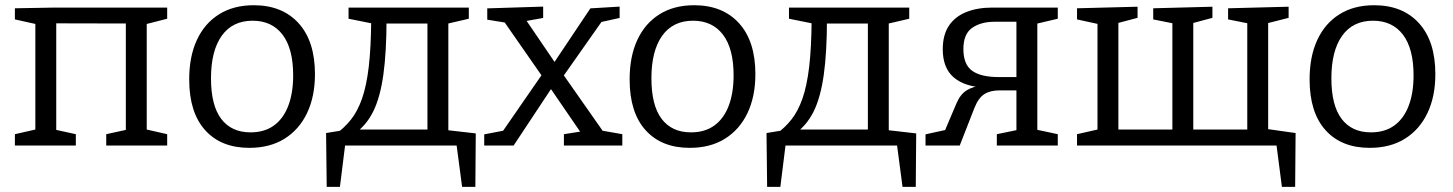

<svg xmlns="http://www.w3.org/2000/svg" viewBox="-20 -557 5561 735"><path d="M37 0V-43.3L132.3 -65L115.3 -39V-489.7L136.3 -460.7L37 -482.7V-525.3L190 -528H620V-485.3L524 -460.7L541.7 -489.3V-39L524.7 -65L620 -43.3V0H386.7V-43.3L476.7 -63L461.7 -39V-489.7L484.3 -467L173.3 -467.7L195.3 -489.7V-39L180.3 -63L270.3 -43.3V0Z M951.3 -537Q1060.7 -537 1123.2 -468Q1185.7 -399 1185.7 -273.3Q1185.7 -187.7 1155.5 -124.3Q1125.3 -61 1069.3 -26Q1013.3 9 934.3 9Q826.3 9 765.3 -58.7Q704.3 -126.3 704.3 -253Q704.3 -340.7 733.8 -404.2Q763.3 -467.7 818.7 -502.3Q874 -537 951.3 -537ZM947 -477.7Q870 -477.7 828.8 -420Q787.7 -362.3 787.7 -257.3Q787.7 -153.7 826.8 -102Q866 -50.3 939 -50.3Q992.3 -50.3 1028.5 -76.5Q1064.7 -102.7 1083.5 -151.8Q1102.3 -201 1102.3 -268.7Q1102.3 -370.7 1061.7 -424.2Q1021 -477.7 947 -477.7Z M1230.7 158.3 1228.3 -47.7 1309.7 -61 1263 -42.3Q1298 -67 1323.5 -99.2Q1349 -131.3 1366 -179.8Q1383 -228.3 1391.7 -301.8Q1400.3 -375.3 1401 -482L1422 -463.7L1314.3 -485.3V-528H1774.7V-485.3L1678.7 -463L1696.3 -480.7V-45L1679.3 -60.3L1801.3 -46.3L1799.7 158.3H1749L1726.3 -13.7L1745 0H1282L1302.7 -13.7L1281.3 158.3ZM1337.7 -45.7 1340 -61H1632.3L1616.3 -47V-486L1630.3 -467H1442.7L1459.7 -486.7Q1459.7 -357.7 1447.5 -270.7Q1435.3 -183.7 1408.7 -130.2Q1382 -76.7 1337.7 -45.7Z M1833.7 0V-42.7L1920.7 -59.3L1898.7 -46L2060.3 -279.7L2079 -284.3L2240 -525L2352 -531.7V-488.3L2265.7 -469.3L2290.7 -484.7L2134.3 -262.3L2117.3 -258.3L1946.3 0ZM2138.7 0V-43.3L2213 -55L2207.7 -43L2066 -249.7L1902.3 -485L1921.7 -469.3L1845.3 -481.7V-525L2059.3 -531.7V-488.3L1981.3 -474.3L1988.3 -488.3L2120.7 -293.7L2294 -46.3L2277 -58.3L2362.3 -43.3V0Z M2637.3 -537Q2746.7 -537 2809.2 -468Q2871.7 -399 2871.7 -273.3Q2871.7 -187.7 2841.5 -124.3Q2811.3 -61 2755.3 -26Q2699.3 9 2620.3 9Q2512.3 9 2451.3 -58.7Q2390.3 -126.3 2390.3 -253Q2390.3 -340.7 2419.8 -404.2Q2449.3 -467.7 2504.7 -502.3Q2560 -537 2637.3 -537ZM2633 -477.7Q2556 -477.7 2514.8 -420Q2473.7 -362.3 2473.7 -257.3Q2473.7 -153.7 2512.8 -102Q2552 -50.3 2625 -50.3Q2678.3 -50.3 2714.5 -76.5Q2750.7 -102.7 2769.5 -151.8Q2788.3 -201 2788.3 -268.7Q2788.3 -370.7 2747.7 -424.2Q2707 -477.7 2633 -477.7Z M2916.7 158.3 2914.3 -47.7 2995.7 -61 2949 -42.3Q2984 -67 3009.5 -99.2Q3035 -131.3 3052 -179.8Q3069 -228.3 3077.7 -301.8Q3086.3 -375.3 3087 -482L3108 -463.7L3000.3 -485.3V-528H3460.7V-485.3L3364.7 -463L3382.3 -480.7V-45L3365.3 -60.3L3487.3 -46.3L3485.7 158.3H3435L3412.3 -13.7L3431 0H2968L2988.7 -13.7L2967.3 158.3ZM3023.7 -45.7 3026 -61H3318.3L3302.3 -47V-486L3316.3 -467H3128.7L3145.7 -486.7Q3145.7 -357.7 3133.5 -270.7Q3121.3 -183.7 3094.7 -130.2Q3068 -76.7 3023.7 -45.7Z M3523 0V-42.7L3609.3 -61.7L3593.3 -48L3641.3 -161Q3656 -195.7 3680.2 -211Q3704.3 -226.3 3739.7 -229L3747.3 -222Q3672 -225.3 3630.5 -261.2Q3589 -297 3589 -368.7Q3589 -423 3612.3 -458.2Q3635.7 -493.3 3678.5 -510.7Q3721.3 -528 3779 -528H4029.3V-485.3L3940 -464.3L3951 -474V-49L3941.7 -62L4029.3 -43.3V0H3796V-43.3L3880.3 -60.7L3871 -48.3V-220L3879.7 -211H3806.3Q3771 -211 3748.3 -196.7Q3725.7 -182.3 3710.7 -145L3654 0ZM3871 -252V-484L3881.7 -473.7H3787.3Q3735 -473.7 3701.5 -450.3Q3668 -427 3668 -369.3Q3668 -310.3 3701.3 -286.2Q3734.7 -262 3803.3 -262H3879.7Z M4887.3 158.3 4865 -13.7 4880.7 0H4103V-43.3L4198.3 -65L4181.3 -39V-486.7L4202.3 -461L4103 -482.7V-525.3L4334.7 -531.3V-488.7L4242.3 -464.3L4261.3 -488.3V-37L4239.3 -61H4487.3L4468 -37V-486.7L4482 -465.3L4394.7 -482.7V-525.3L4621.3 -531.3V-488.7L4530.3 -464.3L4548 -488.3V-33.7L4529 -61H4777.3L4754.7 -37V-486.7L4768.7 -465.3L4681.3 -482.7V-525.3L4913 -531.3V-488.7L4817 -464.3L4834.7 -488.3V-39L4817.7 -65L4939.7 -47.7L4938 158.3Z M5240.3 -537Q5349.7 -537 5412.2 -468Q5474.7 -399 5474.7 -273.3Q5474.7 -187.7 5444.5 -124.3Q5414.3 -61 5358.3 -26Q5302.3 9 5223.3 9Q5115.3 9 5054.3 -58.7Q4993.3 -126.3 4993.3 -253Q4993.3 -340.7 5022.8 -404.2Q5052.3 -467.7 5107.7 -502.3Q5163 -537 5240.3 -537ZM5236 -477.7Q5159 -477.7 5117.8 -420Q5076.7 -362.3 5076.7 -257.3Q5076.7 -153.7 5115.8 -102Q5155 -50.3 5228 -50.3Q5281.3 -50.3 5317.5 -76.5Q5353.7 -102.7 5372.5 -151.8Q5391.3 -201 5391.3 -268.7Q5391.3 -370.7 5350.7 -424.2Q5310 -477.7 5236 -477.7Z"/></svg>

Font: Bitter Thin
Style: Regular
Weight: 100
Designer: Sol Matas, and Bitter project Authors
Foundry: Sol Matas
Version: Version 2.002